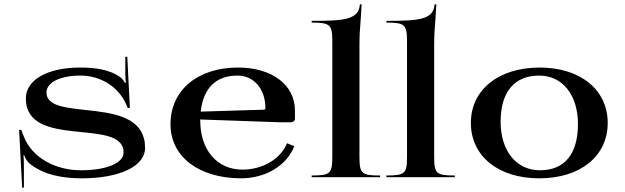

<svg xmlns="http://www.w3.org/2000/svg" viewBox="-20 -816 2878 884"><path d="M68 -218 82 48H90V-43C90 -56.5 89.8 -92.5 88 -101L91 -102C95 -87.5 108.3 -69.5 115 -64C180.7 -10.1 268.7 5 357 5C531.6 5 648 -51 648 -135C648 -261.8 534.5 -290 421 -304.3C307.5 -318.6 194 -318.9 194 -390C194 -436.8 256.8 -468 351 -468C441.6 -468 526.8 -417.5 562.5 -332.2L568 -319H578L566 -555L557 -554V-469C557 -455 558 -443 560 -436L555 -435C554 -438 543 -454 536 -459C484.5 -497.2 415 -505 348 -505C198.6 -505 99 -448.2 99 -363C99 -244.4 211.5 -223.1 324 -211C436.5 -198.9 549 -195.9 549 -114C549 -64.8 470.2 -32 352 -32C237.1 -32 127.1 -88.6 89 -189L78 -218Z M765 -244C765 -94.6 895.4 5 1091 5C1196.8 5 1298.2 -49.1 1335 -143L1301.5 -156.6C1269.6 -79.1 1183.7 -35 1096 -35C980.1 -35 902 -125 902 -260V-265.9L1270 -253H1320C1329.9 -253 1338 -260.2 1338 -269V-307.5C1338 -424.5 1233.2 -505 1076 -505C889.4 -505 765 -400.6 765 -244ZM904.2 -302.1C915.9 -410.2 974.4 -468 1073 -468C1149.2 -468 1202 -406.5 1202 -318C1202 -314.2 1198.9 -311.1 1195 -311Z M1415 0H1730V-8C1644.5 -8 1635 -16.7 1635 -95V-600C1635 -656.1 1636.6 -675.9 1640.5 -723C1642.2 -743.7 1643.7 -768 1645 -796H1637C1632 -724 1561.2 -720 1415 -720V-712C1500.5 -712 1510 -701.8 1510 -625V-95C1510 -16.7 1500.5 -8 1415 -8Z M1759 0H2074V-8C1988.5 -8 1979 -16.7 1979 -95V-600C1979 -656.1 1980.6 -675.9 1984.5 -723C1986.2 -743.7 1987.7 -768 1989 -796H1981C1976 -724 1905.2 -720 1759 -720V-712C1844.5 -712 1854 -701.8 1854 -625V-95C1854 -16.7 1844.5 -8 1759 -8Z M2148 -250C2148 -97 2274 5 2463 5C2652 5 2778 -97 2778 -250C2778 -403 2652 -505 2465 -505C2275.6 -505 2148 -403 2148 -250ZM2285 -255C2285 -393.4 2348.3 -468 2463 -468C2569.5 -468 2641 -378.8 2641 -245C2641 -107.1 2579.8 -32 2466 -32C2357.4 -32 2285 -121.2 2285 -255Z"/></svg>

Font: Prida01
Style: Black
Weight: 900
Designer: gluk
Foundry: gluk
Version: Version 00.072